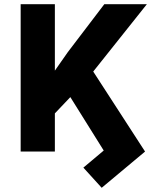

<svg xmlns="http://www.w3.org/2000/svg" viewBox="-20 -727 794 921"><path d="M243.2 -388.2 305.7 -477.5 480.5 -707H684.6L427.2 -383.8L675.8 0L467.8 173.8L379.9 77.1L477.5 -4.9L317.4 -261.2L243.2 -183.1V0H79.1V-707H243.2Z"/></svg>

Font: Pretendard Std ExtraBold
Style: Regular
Weight: 800
Designer: Base glyphs from Inter by Rasmus Andersson; Hangeul glyphs from Noto Sans CJK(Source Han Sans) by Jang Soo-young and Kan
Foundry: Kil Hyung-jin
Version: Version 1.309